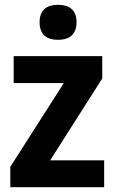

<svg xmlns="http://www.w3.org/2000/svg" viewBox="-20 -780 480 800"><path d="M222 -760C176 -760 145 -740 145 -687C145 -635 176 -614 222 -614C267 -614 299 -635 299 -687C299 -740 267 -760 222 -760ZM414 0V-112H189L406 -453V-546H37V-434H246L23 -85V0Z"/></svg>

Font: Noto Sans Sinhala UI SemiCondensed
Style: Bold
Weight: 700
Width: 4
Designer: Jelle Bosma - Monotype Design Team
Foundry: Monotype Imaging Inc.
Version: Version 2.006